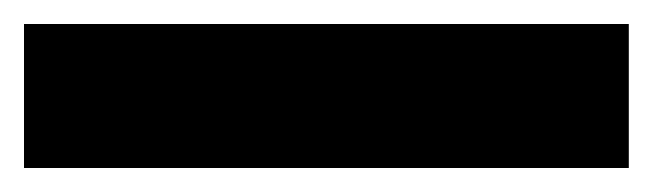

<svg xmlns="http://www.w3.org/2000/svg" viewBox="-22 45 544 160"><path d="M502 185V65H-2V185Z"/></svg>

Font: Noto Sans Thai Looped UI Narrow Black
Style: Regular
Weight: 900
Width: 4
Designer: Cadson Demak Team
Foundry: Cadson Demak Co., Ltd.
Version: Version 1.000